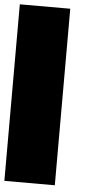

<svg xmlns="http://www.w3.org/2000/svg" viewBox="-59 -911 493 948"><g transform="rotate(5 187.5 -437.5)"><path d="M0 0H250V-875H0Z"/></g></svg>

Font: Faithful 32x
Style: Bold
Weight: 400
Foundry: Faithful Resource Pack
Version: Version 1.0; January 27, 2023